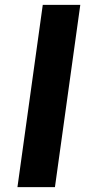

<svg xmlns="http://www.w3.org/2000/svg" viewBox="-20 -767 369 787"><path d="M205.2 0H51.5L155.3 -747H309.1Z"/></svg>

Font: Merriweather Sans Variable Regular
Style: Italic
Weight: 300
Italic angle: -8°
Designer: Eben Sorkin
Foundry: Eben Sorkin
Version: Version 2.001